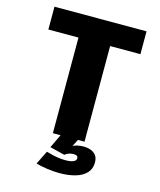

<svg xmlns="http://www.w3.org/2000/svg" viewBox="-131 -793 912 1096"><g transform="rotate(15 325.0 -245.0)"><path d="M231 0V-565H53V-700H597V-565H418V0ZM324.5 210.5Q308.5 210.5 289.5 209Q270.5 207.5 251.2 204.8Q232 202 215 198.5Q198 195 186 191L225.5 111Q247.5 117.5 266.5 121.8Q285.5 126 303.5 128.2Q321.5 130.5 339.5 130.5Q359.5 130.5 373.5 127.5Q387.5 124.5 395 118.2Q402.5 112 402.5 102.5Q402.5 93.5 396.2 89Q390 84.5 375.5 84.5Q369.5 84.5 360.2 86.2Q351 88 341.8 92Q332.5 96 326 102.5L238 80.5L276.5 0H379.5L340 76L334 64Q339.5 53 351.8 45Q364 37 381.5 32.5Q399 28 420 28Q443.5 28 463 35Q482.5 42 494.5 57.8Q506.5 73.5 506.5 100Q506.5 137 483.8 161.8Q461 186.5 420 198.5Q379 210.5 324.5 210.5Z"/></g></svg>

Font: Trispace Thin ExtraBold
Style: Regular
Weight: 800
Version: Version 1.210